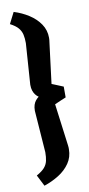

<svg xmlns="http://www.w3.org/2000/svg" viewBox="-95 -741 431 929"><g transform="rotate(-10 120.0 -276.0)"><path d="M45 151 17 96Q44 81 56.5 66.5Q69 52 73 34Q77 16 77 -8L62 -214Q62 -231 66 -243Q70 -255 77 -263.5Q84 -272 92 -278Q83 -284 76.5 -292.5Q70 -301 66 -313Q62 -325 62 -342L76 -544Q76 -568 72 -586Q68 -604 55.5 -619Q43 -634 16 -648L44 -703Q83 -691 116.5 -669.5Q150 -648 170.5 -618Q191 -588 191 -550Q191 -546 190.5 -539.5Q190 -533 189 -528L164 -328Q179 -322 193.5 -316Q208 -310 220 -305V-252Q208 -247 193.5 -241Q179 -235 164 -228L191 -21Q192 -15 192 -10.5Q192 -6 192 -2Q192 36 171.5 66Q151 96 117.5 117Q84 138 45 151Z"/></g></svg>

Font: Faustina
Style: Bold
Weight: 700
Designer: Alfonso Garcia
Foundry: http://www.omnibus-type.com
Version: Version 1.200